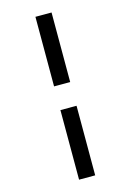

<svg xmlns="http://www.w3.org/2000/svg" viewBox="-149 -882 799 1173"><g transform="rotate(-15 250.0 -295.0)"><path d="M199 -370V-810H301V-370ZM199 220V-220H301V220Z"/></g></svg>

Font: M PLUS Code Latin Medium
Style: Regular
Weight: 500
Designer: Coji Morishita
Foundry: UNDERFOREST DESIGN
Version: Version 1.002; ttfautohint (v1.8.3)